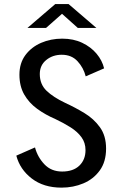

<svg xmlns="http://www.w3.org/2000/svg" viewBox="-20 -892 590 924"><path d="M276 11Q190 11 133 -32.8Q76 -76.5 58.5 -143L148.5 -182.5Q160.5 -136.5 193.5 -101.5Q226.5 -66.5 279 -66.5Q332.5 -66.5 362 -95Q391.5 -123.5 391.5 -169.5Q391.5 -205 372.2 -231.5Q353 -258 320.2 -278.8Q287.5 -299.5 247.5 -318.5Q198.5 -339.5 159 -368.2Q119.5 -397 96.5 -437.2Q73.5 -477.5 73.5 -532.5Q73.5 -588 102.2 -626.8Q131 -665.5 177.8 -685.8Q224.5 -706 279.5 -706Q333.5 -706 375.5 -686Q417.5 -666 444.8 -633.5Q472 -601 481 -563L392.5 -524.5Q382 -566 353.2 -597.2Q324.5 -628.5 277 -628.5Q233.5 -628.5 202.5 -603.2Q171.5 -578 171.5 -535.5Q171.5 -486.5 204 -455.2Q236.5 -424 293.5 -397Q341.5 -375 386.8 -347.5Q432 -320 461.2 -279.2Q490.5 -238.5 490.5 -177Q490.5 -113.5 460.2 -71.8Q430 -30 381.2 -9.5Q332.5 11 276 11ZM112 -757.5 246 -872.5H310L444 -757.5H354.5L278.5 -825.5L201.5 -757.5Z"/></svg>

Font: Trispace SemiCondensed
Style: Regular
Weight: 400
Width: 4
Designer: Tyler Finck
Foundry: Etcetera Type Company
Version: Version 1.210; ttfautohint (v1.8.3)